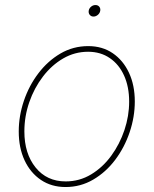

<svg xmlns="http://www.w3.org/2000/svg" viewBox="-20 -734 612 765"><path d="M241.2 11.2Q185.1 11.2 143.1 -17.1Q101.1 -45.4 77.9 -95.2Q54.7 -145 54.7 -210Q54.7 -272 75.2 -332.5Q95.7 -393.1 133.1 -442.1Q170.4 -491.2 220.9 -520.8Q271.5 -550.3 331.5 -550.3Q387.7 -550.3 429.2 -522Q470.7 -493.7 493.9 -444.1Q517.1 -394.5 517.1 -329.6Q517.1 -268.1 496.6 -207.3Q476.1 -146.5 439 -97.2Q401.9 -47.9 351.3 -18.3Q300.8 11.2 241.2 11.2ZM241.7 -11.2Q296.9 -11.2 343 -39.1Q389.2 -66.9 423.1 -113.3Q457 -159.7 475.8 -215.8Q494.6 -272 494.6 -329.1Q494.6 -387.7 474.6 -432.4Q454.6 -477.1 417.7 -502.4Q380.9 -527.8 331.1 -527.8Q277.8 -527.8 231.9 -501.2Q186 -474.6 151.1 -429Q116.2 -383.3 96.7 -326.9Q77.1 -270.5 77.1 -210.4Q77.1 -122.1 121.8 -66.7Q166.5 -11.2 241.7 -11.2ZM352.5 -668Q343.3 -668 337.6 -674.8Q332 -681.6 333.5 -691.4Q335 -700.7 342.8 -707.3Q350.6 -713.9 360.4 -713.9Q370.1 -713.9 375.5 -707.3Q380.9 -700.7 379.4 -691.4Q377.9 -681.6 369.9 -674.8Q361.8 -668 352.5 -668Z"/></svg>

Font: Inter 16pt Thin
Style: Italic
Weight: 250
Italic angle: -9.3988°
Version: Version 4.001;git-66647c0bb